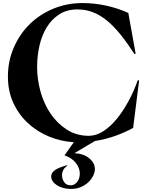

<svg xmlns="http://www.w3.org/2000/svg" viewBox="-20 -906 958 1242"><path d="M438.8 316.2Q412.5 316.2 389.4 310Q366.2 303.8 348.8 292.5Q331.2 281.2 321.2 266.9Q311.2 252.5 311.2 236.2Q311.2 218.8 322.5 206.2Q333.8 193.8 350 185.6Q366.2 177.5 383.8 171.9Q401.2 166.2 412.5 162.5L415 167.5Q397.5 177.5 389.4 193.8Q381.2 210 381.2 227.5Q381.2 251.2 395 271.9Q408.8 292.5 436.2 292.5Q452.5 292.5 463.8 285Q475 277.5 482.5 266.2Q490 255 493.1 241.9Q496.2 228.8 496.2 216.2Q496.2 181.2 471.2 148.8Q446.2 116.2 397.5 98.8L457.5 13.8Q371.2 8.8 294.4 -23.8Q217.5 -56.2 158.8 -111.2Q100 -166.2 65.6 -241.9Q31.2 -317.5 31.2 -410Q31.2 -511.2 69.4 -598.8Q107.5 -686.2 172.5 -750Q237.5 -813.8 325.6 -850Q413.8 -886.2 512.5 -886.2Q590 -886.2 665 -870Q740 -853.8 810 -822.5L857.5 -558.8L850 -556.2Q803.8 -627.5 760.6 -681.2Q717.5 -735 673.8 -771.2Q630 -807.5 583.1 -826.2Q536.2 -845 481.2 -845Q412.5 -845 363.1 -813.1Q313.8 -781.2 281.9 -728.8Q250 -676.2 235 -609.4Q220 -542.5 220 -472.5Q220 -393.8 241.9 -314.4Q263.8 -235 306.9 -171.2Q350 -107.5 412.5 -67.5Q475 -27.5 555 -27.5Q602.5 -27.5 648.8 -57.5Q695 -87.5 736.2 -138.1Q777.5 -188.8 812.5 -253.8Q847.5 -318.8 871.2 -387.5L880 -385L841.2 -78.8Q792.5 -51.2 728.8 -28.1Q665 -5 593.8 6.2L461.2 85Q521.2 87.5 557.5 118.1Q593.8 148.8 593.8 187.5Q593.8 207.5 583.1 230Q572.5 252.5 552.5 271.9Q532.5 291.2 503.8 303.8Q475 316.2 438.8 316.2Z"/></svg>

Font: Equateur
Style: Regular
Weight: 400
Designer: Ange Degheest & Eugénie Bidaut
Foundry: Velvetyne Type Foundry
Version: Version 1.000;FEAKit 1.0